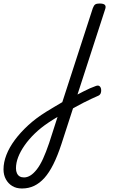

<svg xmlns="http://www.w3.org/2000/svg" viewBox="-329 -535 665 1094"><path d="M68 29Q87 17 107 6.5Q127 -4 146.5 -14Q166 -24 184 -32Q202 -40 217 -45Q230 -50 237.5 -44.5Q245 -39 247 -27.5Q249 -16 245.5 -5.5Q242 5 232 10Q213 18 191 28.5Q169 39 146 50.5Q123 62 101 74.5Q79 87 56 100ZM-204 539Q-236 539 -259 525Q-282 511 -295.5 486.5Q-309 462 -309 430Q-309 390 -292.5 347.5Q-276 305 -244.5 262.5Q-213 220 -168.5 179Q-124 138 -66 102Q-44 88 -20.5 74.5Q3 61 26 47L200 -489Q206 -505 214 -510Q222 -515 238 -515Q262 -515 269 -506.5Q276 -498 270 -482L21 286Q-1 353 -25 401Q-49 449 -76 479Q-103 509 -134.5 524Q-166 539 -204 539ZM-192 476Q-174 476 -156 465Q-138 454 -119.5 430.5Q-101 407 -84 370Q-67 333 -49 280L-1 131Q-14 139 -26.5 146.5Q-39 154 -52 163Q-97 193 -131 226Q-165 259 -189 293.5Q-213 328 -225.5 360.5Q-238 393 -238 424Q-238 440 -232.5 452Q-227 464 -217 470Q-207 476 -192 476Z"/></svg>

Font: Playwrite CO Light
Style: Regular
Weight: 300
Version: Version 1.002